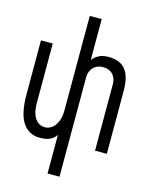

<svg xmlns="http://www.w3.org/2000/svg" viewBox="-140 -852 880 1141"><g transform="rotate(15 300.0 -281.0)"><path d="M267 -33.5Q254 -13 230.8 -1Q207.5 11 164.5 11Q99.5 11 62 -44Q24.5 -99 24.5 -217.5V-550H97V-180.5Q97 -141 107.8 -113.2Q118.5 -85.5 137 -71.2Q155.5 -57 179 -57Q203 -57 223 -71.8Q243 -86.5 255 -115.5Q267 -144.5 267 -186.5V-765.5H340.5V-514.5Q356 -533.5 378.8 -546.2Q401.5 -559 439 -559Q509.5 -559 543.2 -517.5Q577 -476 577 -386.5V0H504.5V-408.5Q504.5 -445 483.5 -468.2Q462.5 -491.5 424 -492Q396.5 -492 377.8 -480Q359 -468 349.8 -449Q340.5 -430 340.5 -408.5V204H267Z"/></g></svg>

Font: JuliaMono Light
Style: Regular
Weight: 300
Monospace: yes
Designer: cormullion
Foundry: corm
Version: Version 0.054; ttfautohint (v1.8.4)